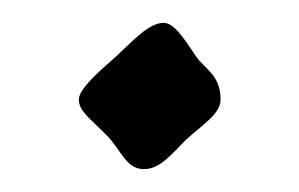

<svg xmlns="http://www.w3.org/2000/svg" viewBox="-20 -133 262 168"><path d="M49 -46C49 -36 58 -30 73 -15C86 -2 90 15 106 15C120 15 130 2 142 -10C157 -24 173 -33 173 -46C173 -67 160 -72 152 -83C140 -101 132 -113 123 -113C110 -113 95 -96 82 -84C66 -70 49 -55 49 -46Z"/></svg>

Font: OFL Sorts Mill Goudy
Style: Italic
Weight: 500
Italic angle: -6°
Version: Version 003.000